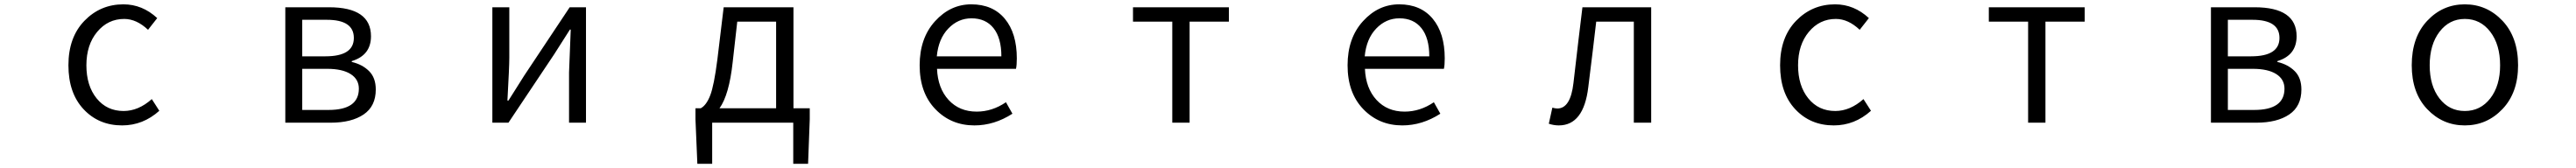

<svg xmlns="http://www.w3.org/2000/svg" viewBox="-20 -574 12040 786"><path d="M550.8 12.7Q441.4 12.7 370.6 -63Q299.8 -138.7 299.8 -268.6Q299.8 -399.4 374.5 -476.6Q449.2 -553.7 556.6 -553.7Q645.5 -553.7 714.8 -489.3L671.9 -434.6Q618.2 -485.4 560.5 -485.4Q484.4 -485.4 434.1 -424.8Q383.8 -364.3 383.8 -268.6Q383.8 -172.9 431.6 -113.8Q479.5 -54.7 557.6 -54.7Q627 -54.7 689.5 -110.4L724.6 -55.7Q648.4 12.7 550.8 12.7Z M1313.5 0V-540H1517.6Q1713.9 -540 1713.9 -404.3Q1713.9 -315.4 1624 -288.1V-284.2Q1673.8 -272.5 1705.1 -241.2Q1736.3 -210 1736.3 -155.3Q1736.3 -77.1 1679.7 -38.6Q1623 0 1525.4 0ZM1392.6 -310.5H1501Q1633.8 -310.5 1633.8 -396.5Q1633.8 -481.4 1507.8 -481.4H1392.6ZM1392.6 -59.6H1515.6Q1657.2 -59.6 1657.2 -159.2Q1657.2 -203.1 1618.7 -227.5Q1580.1 -252 1508.8 -252H1392.6Z M2281.2 0V-540H2360.4V-303.7Q2360.4 -261.7 2351.6 -103.5H2356.4Q2366.2 -120.1 2393.1 -161.6Q2419.9 -203.1 2429.7 -219.7L2642.6 -540H2718.8V0H2639.6V-235.4Q2639.6 -248 2647.5 -435.5H2643.6Q2584 -342.8 2570.3 -320.3L2356.4 0Z M3425.8 -472.7 3404.3 -282.2Q3387.7 -129.9 3342.8 -67.4H3607.4V-472.7ZM3688.5 -67.4H3764.6V-15.6L3756.8 192.4H3687.5V0H3308.6V192.4H3239.3L3230.5 -15.6V-67.4H3254.9Q3281.2 -81.1 3299.3 -127.4Q3317.4 -173.8 3333 -296.9L3362.3 -540H3688.5Z M4534.2 12.7Q4424.8 12.7 4351.6 -63.5Q4278.3 -139.6 4278.3 -268.6Q4278.3 -395.5 4350.1 -474.6Q4421.9 -553.7 4519.5 -553.7Q4620.1 -553.7 4676.3 -486.3Q4732.4 -418.9 4732.4 -300.8Q4732.4 -268.6 4728.5 -252H4359.4Q4363.3 -161.1 4413.6 -106.4Q4463.9 -51.8 4544.9 -51.8Q4617.2 -51.8 4681.6 -95.7L4711.9 -42Q4627 12.7 4534.2 12.7ZM4358.4 -310.5H4660.2Q4660.2 -396.5 4623.5 -442.4Q4586.9 -488.3 4520.5 -488.3Q4458 -488.3 4412.1 -440.4Q4366.2 -392.6 4358.4 -310.5Z M5459 0V-472.7H5275.4V-540H5723.6V-472.7H5540V0Z M6534.2 12.7Q6424.8 12.7 6351.6 -63.5Q6278.3 -139.6 6278.3 -268.6Q6278.3 -395.5 6350.1 -474.6Q6421.9 -553.7 6519.5 -553.7Q6620.1 -553.7 6676.3 -486.3Q6732.4 -418.9 6732.4 -300.8Q6732.4 -268.6 6728.5 -252H6359.4Q6363.3 -161.1 6413.6 -106.4Q6463.9 -51.8 6544.9 -51.8Q6617.2 -51.8 6681.6 -95.7L6711.9 -42Q6627 12.7 6534.2 12.7ZM6358.4 -310.5H6660.2Q6660.2 -396.5 6623.5 -442.4Q6586.9 -488.3 6520.5 -488.3Q6458 -488.3 6412.1 -440.4Q6366.2 -392.6 6358.4 -310.5Z M7265.6 12.7Q7242.2 12.7 7218.8 4.9L7235.4 -70.3Q7249 -66.4 7258.8 -66.4Q7320.3 -66.4 7334 -185.5Q7361.3 -421.9 7376 -540H7697.3V0H7616.2V-472.7H7440.4Q7425.8 -345.7 7403.3 -166Q7381.8 12.7 7265.6 12.7Z M8550.8 12.7Q8441.4 12.7 8370.6 -63Q8299.8 -138.7 8299.8 -268.6Q8299.8 -399.4 8374.5 -476.6Q8449.2 -553.7 8556.6 -553.7Q8645.5 -553.7 8714.8 -489.3L8671.9 -434.6Q8618.2 -485.4 8560.5 -485.4Q8484.4 -485.4 8434.1 -424.8Q8383.8 -364.3 8383.8 -268.6Q8383.8 -172.9 8431.6 -113.8Q8479.5 -54.7 8557.6 -54.7Q8627 -54.7 8689.5 -110.4L8724.6 -55.7Q8648.4 12.7 8550.8 12.7Z M9459 0V-472.7H9275.4V-540H9723.6V-472.7H9540V0Z M10313.5 0V-540H10517.6Q10713.9 -540 10713.9 -404.3Q10713.9 -315.4 10624 -288.1V-284.2Q10673.8 -272.5 10705.1 -241.2Q10736.3 -210 10736.3 -155.3Q10736.3 -77.1 10679.7 -38.6Q10623 0 10525.4 0ZM10392.6 -310.5H10501Q10633.8 -310.5 10633.8 -396.5Q10633.8 -481.4 10507.8 -481.4H10392.6ZM10392.6 -59.6H10515.6Q10657.2 -59.6 10657.2 -159.2Q10657.2 -203.1 10618.7 -227.5Q10580.1 -252 10508.8 -252H10392.6Z M11252 -268.6Q11252 -399.4 11324.2 -476.6Q11396.5 -553.7 11500 -553.7Q11603.5 -553.7 11676.3 -476.6Q11749 -399.4 11749 -268.6Q11749 -140.6 11676.3 -64Q11603.5 12.7 11500 12.7Q11396.5 12.7 11324.2 -63.5Q11252 -139.6 11252 -268.6ZM11665 -268.6Q11665 -365.2 11619.1 -425.3Q11573.2 -485.4 11500 -485.4Q11427.7 -485.4 11381.8 -425.3Q11335.9 -365.2 11335.9 -268.6Q11335.9 -172.9 11381.3 -113.8Q11426.8 -54.7 11500 -54.7Q11573.2 -54.7 11619.1 -113.8Q11665 -172.9 11665 -268.6Z"/></svg>

Font: GenEi Gothic M SemiLight
Style: Regular
Weight: 350
Designer: o_tamon (Modified); [Source Han Sans]
Ryoko NISHIZUKA  (kana & ideographs); Paul D. Hunt (Latin, Greek & Cyrillic); Wenl
Version: Version 1.1a;Original Version 1.004